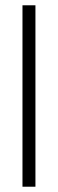

<svg xmlns="http://www.w3.org/2000/svg" viewBox="-20 -706 219 726"><path d="M65 0V-686H114V0Z"/></svg>

Font: Archivo ExtraCondensed Thin
Style: Regular
Weight: 250
Width: 2
Designer: Hector Gatti
Foundry: Omnibus-Type
Version: Version 2.001